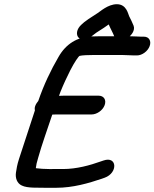

<svg xmlns="http://www.w3.org/2000/svg" viewBox="-20 -833 733 911"><path d="M413.4 -660C420 -664.9 430.1 -672.8 436.6 -677.7L454.1 -689C467.1 -697.5 476.3 -702.6 495.9 -717.1C504.1 -697.2 515 -678.7 522.2 -660.3C537.6 -607.9 630.8 -666.5 613.9 -711C607.8 -727 599.7 -742.3 592.9 -755.9C587.9 -765.9 580.8 -813 534.6 -813C491.4 -813 454.1 -777 442.3 -770.3C441.3 -769.8 439.5 -768.6 438.2 -767.7C427.3 -759.7 410.9 -750.7 399.9 -742.7L379.4 -727.7C375.5 -724.8 371.7 -721.1 368.1 -717.8C341.1 -694.3 340.5 -666.8 353.1 -654.2C363.8 -643.4 388.3 -640.1 413.4 -660ZM662.7 -659H649.7C630.7 -659 623 -661 594.4 -661H454.4C439.4 -661 424.8 -660.7 410.9 -660C347.1 -657.1 292.7 -625 257.6 -562.8C220.9 -500 187.7 -430.4 161.5 -353.8C157.8 -349.7 150.5 -339.5 147.8 -332C144.8 -324 143.8 -318.9 145.6 -309.1C121.5 -235.1 93.4 -150.4 70.2 -78.9C61.4 -51.8 58.3 -31.8 55.6 -13.5C52.1 11.7 60.6 36.7 83.3 47.2C110.4 60.9 162 56.7 194 58H246.5C326.8 58 400.6 36.1 462.7 15.2L476.9 10.1C540.1 -12.7 536.4 -93.8 471.3 -71.5L458.6 -67.2C406.9 -48.6 343.2 -31 279.5 -31C236.4 -31 187.3 -29.6 150.5 -34.9C150.5 -34.9 150.3 -35.3 150.1 -36.2C151.7 -49.1 154.2 -62.8 160.9 -83.8C178.7 -147.7 204.6 -218.7 228 -289.3C232.2 -289.6 240.1 -290 248.2 -290H415.2C438.3 -290 466.9 -308 476.5 -334C485.7 -358.8 472.9 -379 448.1 -379H281.1C273.1 -379 266.1 -378.7 259.9 -378.3L267 -397.6C281.6 -433.8 297 -466.7 313.1 -498.6C333 -537.9 353.1 -566.6 357.8 -567.9C370.5 -571 398.3 -572 421.5 -572H561.5C587.1 -572 592.4 -570 616.8 -570H629.8C654.1 -570 681.1 -589.7 690 -614C698.6 -637 688.7 -659 662.7 -659Z"/></svg>

Font: Just Breathe
Style: BdObl7
Weight: 400
Foundry: Cannot Into Space Fonts
Version: Version 0.72